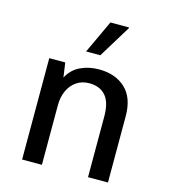

<svg xmlns="http://www.w3.org/2000/svg" viewBox="-112 -845 824 935"><g transform="rotate(15 300.0 -378.0)"><path d="M86.2 0V-511H166.8L177.2 -437.8Q200.2 -481 242.2 -501Q284.2 -521 335.2 -521Q418.5 -521 468.8 -473.9Q519 -426.8 519 -334.5V0H418.5V-306Q418.5 -377.5 389.2 -410.5Q360 -443.5 307 -443.5Q270.2 -443.5 243 -425Q215.8 -406.5 200.9 -374.2Q186 -342 186 -299.8V0ZM251 -589 329 -756H422.5L423.2 -753L322.8 -589Z"/></g></svg>

Font: Chivo Mono Medium
Style: Regular
Weight: 500
Monospace: yes
Designer: Hector Gatti
Foundry: Omnibus-Type
Version: Version 1.008